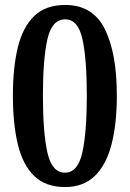

<svg xmlns="http://www.w3.org/2000/svg" viewBox="-20 -744 523 774"><path d="M242 10Q164 10 118 -34.5Q72 -79 52 -161.5Q32 -244 32 -359Q32 -472 52 -553.5Q72 -635 118 -679.5Q164 -724 243 -724Q354 -724 402.5 -627Q451 -530 451 -358Q451 -244 429.5 -161.5Q408 -79 362 -34.5Q316 10 242 10ZM242 -48Q294 -48 312 -129.5Q330 -211 330 -358Q330 -505 312.5 -585.5Q295 -666 243 -666Q189 -666 171 -585.5Q153 -505 153 -358Q153 -211 171 -129.5Q189 -48 242 -48Z"/></svg>

Font: Noto Serif Condensed SemiBold
Style: Regular
Weight: 600
Width: 3
Designer: Monotype Design Team
Foundry: Monotype Imaging Inc.
Version: Version 2.013